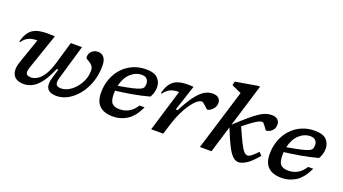

<svg xmlns="http://www.w3.org/2000/svg" viewBox="-59 -1289 3292 1845"><g transform="rotate(20 1587.0 -366.0)"><path d="M505.5 -514H620L517.5 -163Q509.5 -135.5 509.5 -118.5Q509.5 -93.5 523.8 -83Q538 -72.5 565 -72.5Q603 -72.5 640.8 -93.5Q678.5 -114.5 709.8 -150.8Q741 -187 760 -233Q779 -279 779 -329Q779 -359 766.2 -376.2Q753.5 -393.5 736.5 -403.5Q719.5 -413.5 706.8 -421.2Q694 -429 694 -439.5Q694 -477.5 719.2 -501.2Q744.5 -525 782 -525Q819.5 -525 842.8 -497.5Q866 -470 866 -411.5Q866 -320 838.8 -242.8Q811.5 -165.5 765.5 -108.5Q719.5 -51.5 663.2 -20.2Q607 11 548.5 11Q496.5 11 468.8 -10Q441 -31 441 -77.5Q441 -106.5 453.5 -145.5L480.5 -233H463.5Q424.5 -141 384.5 -87.8Q344.5 -34.5 301.8 -11.8Q259 11 212 11Q154 11 123 -17Q92 -45 92 -95.5Q92 -129.5 106.5 -171.5L195 -428H190Q141.5 -428 107.5 -412.5Q73.5 -397 43.5 -356L35 -359Q52.5 -424.5 81.2 -460.5Q110 -496.5 155 -510.8Q200 -525 265.5 -525Q300 -525 339.5 -522.5L213.5 -155Q205 -128.5 205 -111.5Q205 -72.5 257 -72.5Q287.5 -72.5 320.5 -92Q353.5 -111.5 384.5 -158.8Q415.5 -206 440 -289.5Z M1383.5 -176Q1333.5 -70.5 1267.8 -29.8Q1202 11 1126 11Q941 11 941 -167Q941 -243.5 965.5 -308.8Q990 -374 1034.5 -422.5Q1079 -471 1140 -498Q1201 -525 1274 -525Q1358.5 -525 1394.2 -488Q1430 -451 1430 -397.5Q1430 -342 1400.5 -292.5Q1316 -269.5 1228 -254Q1140 -238.5 1061.5 -229.5Q1060 -213.5 1060 -196.5Q1060 -128 1084 -102.2Q1108 -76.5 1163 -76.5Q1211.5 -76.5 1254.2 -99.2Q1297 -122 1331.5 -176ZM1251.5 -461Q1190.5 -461 1139.2 -414.2Q1088 -367.5 1069 -282Q1161.5 -298 1213.2 -310Q1265 -322 1288.2 -333.8Q1311.5 -345.5 1317 -359.8Q1322.5 -374 1322.5 -394Q1322.5 -424.5 1304.8 -442.8Q1287 -461 1251.5 -461Z M1644 -428H1639Q1590 -428 1556.2 -412.5Q1522.5 -397 1492.5 -356L1483.5 -359Q1499.5 -424.5 1527.8 -460.5Q1556 -496.5 1597.5 -510.5Q1639 -524.5 1694 -524.5Q1712 -524.5 1726.5 -524Q1741 -523.5 1757.5 -522.5L1671.5 -259.5H1690.5Q1742.5 -360.5 1786.2 -418.2Q1830 -476 1870.5 -500.5Q1911 -525 1953 -525Q1996.5 -525 2016 -505.5Q2035.5 -486 2035.5 -459Q2035.5 -428 2020.5 -406.2Q2005.5 -384.5 1986.8 -373Q1968 -361.5 1956.5 -361.5Q1954 -361.5 1944 -370.5Q1934 -379.5 1922.5 -390Q1911 -400.5 1899.8 -409Q1888.5 -417.5 1883 -417.5Q1859.5 -417.5 1831.8 -394Q1804 -370.5 1775.2 -329.5Q1746.5 -288.5 1720.8 -235.2Q1695 -182 1676 -122.5L1637.5 0H1514.5Z M2358 -743 2224.5 -305Q2296 -372 2346.2 -414.8Q2396.5 -457.5 2432.8 -481.8Q2469 -506 2498.2 -515.5Q2527.5 -525 2557.5 -525Q2599.5 -525 2619.5 -505.5Q2639.5 -486 2639.5 -457Q2639.5 -424.5 2624.8 -404.5Q2610 -384.5 2590.2 -375.2Q2570.5 -366 2555.5 -366Q2552.5 -366 2544.8 -377.2Q2537 -388.5 2528 -401Q2519 -414 2510 -423.2Q2501 -432.5 2494 -432.5Q2481 -432.5 2462 -424.2Q2443 -416 2409 -392.5Q2375 -369 2317 -322.5Q2360 -224.5 2386.8 -172Q2413.5 -119.5 2432 -99.5Q2450.5 -79.5 2469 -79.5Q2486.5 -79.5 2508.5 -97Q2530.5 -114.5 2567.5 -152.5L2596.5 -122Q2533.5 -46 2487.5 -17.5Q2441.5 11 2409 11Q2379 11 2351 -14.5Q2323 -40 2290.8 -102Q2258.5 -164 2215 -274L2131.5 0H2012.5L2203 -620.5Q2194 -624.5 2175.8 -632.8Q2157.5 -641 2137.8 -650.2Q2118 -659.5 2103.5 -666L2112.5 -705L2335 -743Z M3108 -176Q3058 -70.5 2992.2 -29.8Q2926.5 11 2850.5 11Q2665.5 11 2665.5 -167Q2665.5 -243.5 2690 -308.8Q2714.5 -374 2759 -422.5Q2803.5 -471 2864.5 -498Q2925.5 -525 2998.5 -525Q3083 -525 3118.8 -488Q3154.5 -451 3154.5 -397.5Q3154.5 -342 3125 -292.5Q3040.5 -269.5 2952.5 -254Q2864.5 -238.5 2786 -229.5Q2784.5 -213.5 2784.5 -196.5Q2784.5 -128 2808.5 -102.2Q2832.5 -76.5 2887.5 -76.5Q2936 -76.5 2978.8 -99.2Q3021.5 -122 3056 -176ZM2976 -461Q2915 -461 2863.8 -414.2Q2812.5 -367.5 2793.5 -282Q2886 -298 2937.8 -310Q2989.5 -322 3012.8 -333.8Q3036 -345.5 3041.5 -359.8Q3047 -374 3047 -394Q3047 -424.5 3029.2 -442.8Q3011.5 -461 2976 -461Z"/></g></svg>

Font: Newsreader 6pt Medium
Style: Italic
Weight: 500
Italic angle: -17°
Designer: Hugues Gentile
Foundry: Production Type
Version: Version 1.003; ttfautohint (v1.8.3)